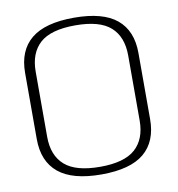

<svg xmlns="http://www.w3.org/2000/svg" viewBox="-78 -751 769 830"><g transform="rotate(-10 306.0 -336.0)"><path d="M301.5 7.5Q428.5 7.5 489 -43Q549.5 -93.5 549.5 -191.5V-482Q549.5 -579.5 488.8 -630Q428 -680.5 301 -680.5Q174 -680.5 113 -630.2Q52 -580 52 -482V-191.5Q52 -93.5 113.5 -43Q175 7.5 301.5 7.5ZM301.5 -26Q195 -26 146.5 -68.8Q98 -111.5 98 -193.5V-479Q98 -561 145.8 -604Q193.5 -647 301 -647Q408 -647 456 -604Q504 -561 504 -479V-193.5Q504 -112 456 -69Q408 -26 301.5 -26Z"/></g></svg>

Font: Anybody Expanded ExtraLight
Style: Regular
Weight: 250
Width: 7
Version: Version 1.113;gftools[0.9.25]